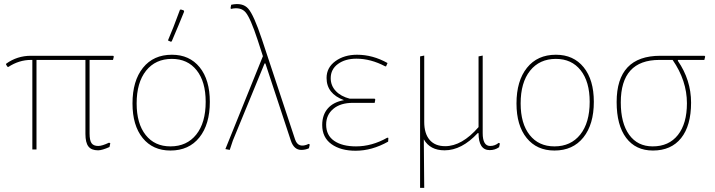

<svg xmlns="http://www.w3.org/2000/svg" viewBox="-20 -721 3450 926"><path d="M136 0V-432H129Q72 -432 20 -398L16 -399L9 -410L10 -414Q63 -452 129 -452H526L529 -448L525 -432H412V-77Q412 -44 421.5 -30.5Q431 -17 454 -17Q472 -17 506 -33L512 -30L508 -12Q472 4 453 4Q421 4 406.5 -14.5Q392 -33 392 -75V-432H156V0Z M848 -674 853 -675 866 -671 868 -665Q844 -605 808 -521L803 -520L790 -526Q814 -581 848 -674ZM809 -457Q894 -457 943 -396.5Q992 -336 992 -230Q992 -121 941.5 -58Q891 5 802 5Q717 5 668 -55.5Q619 -116 619 -222Q619 -331 669.5 -394Q720 -457 809 -457ZM809 -437Q730 -437 684.5 -380Q639 -323 639 -222Q639 -125 682.5 -70Q726 -15 802 -15Q881 -15 926.5 -72Q972 -129 972 -230Q972 -327 928.5 -382Q885 -437 809 -437Z M1088 2 1067 -2 1248 -450 1223 -527Q1188 -634 1164.5 -661.5Q1141 -689 1094 -678L1092 -682L1095 -698Q1150 -710 1177 -679.5Q1204 -649 1243 -532L1403 -49Q1418 -3 1469 -27L1474 -24L1470 -6Q1453 2 1433 2Q1398 2 1383 -42L1260 -415H1256L1103 -43Z M1695 6Q1623 6 1578.5 -26Q1534 -58 1534 -118Q1534 -167 1561 -198Q1588 -229 1639 -238Q1555 -269 1555 -345Q1555 -395 1597.5 -426Q1640 -457 1702 -457Q1778 -457 1849 -417L1842 -401H1838Q1768 -438 1699 -438Q1645 -438 1610 -412.5Q1575 -387 1575 -344Q1575 -308 1599.5 -282Q1624 -256 1667 -245H1787L1790 -241L1787 -225H1682Q1622 -225 1587.5 -196Q1553 -167 1553 -120Q1553 -68 1592 -41.5Q1631 -15 1697 -15Q1774 -15 1848 -57L1853 -56L1852 -38Q1774 6 1695 6Z M2006 185V-449L2026 -453V-133Q2026 -77 2052 -46.5Q2078 -16 2127 -16Q2208 -16 2288 -108V-449L2308 -453V-79Q2308 -17 2344 -17Q2367 -17 2385 -32L2391 -29L2387 -11Q2367 3 2342 3Q2288 3 2288 -79H2284Q2207 4 2124 4Q2054 4 2024 -49L2026 185Z M2661 -457Q2746 -457 2795 -396.5Q2844 -336 2844 -230Q2844 -121 2793.5 -58Q2743 5 2654 5Q2569 5 2520 -55.5Q2471 -116 2471 -222Q2471 -331 2521.5 -394Q2572 -457 2661 -457ZM2661 -437Q2582 -437 2536.5 -380Q2491 -323 2491 -222Q2491 -125 2534.5 -70Q2578 -15 2654 -15Q2733 -15 2778.5 -72Q2824 -129 2824 -230Q2824 -327 2780.5 -382Q2737 -437 2661 -437Z M3129 5Q3046 5 3000 -56Q2954 -117 2954 -229Q2954 -452 3165 -452H3378L3381 -448L3377 -432H3250L3249 -428Q3313 -335 3313 -226Q3313 -115 3265 -55Q3217 5 3129 5ZM3128 -15Q3206 -15 3249.5 -70Q3293 -125 3293 -223Q3293 -332 3224 -432H3160Q2974 -432 2974 -227Q2974 -127 3014.5 -71Q3055 -15 3128 -15Z"/></svg>

Font: Alegreya Sans Thin
Style: Regular
Weight: 100
Designer: Juan Pablo del Peral
Foundry: Huerta Tipografica
Version: Version 2.007